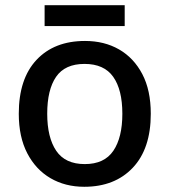

<svg xmlns="http://www.w3.org/2000/svg" viewBox="-20 -706 649 736"><path d="M558 -270Q558 -136 489 -63Q420 10 303 10Q230 10 173.5 -23Q117 -56 84.5 -118.5Q52 -181 52 -270Q52 -404 120 -476.5Q188 -549 306 -549Q380 -549 436.5 -516.5Q493 -484 525.5 -422Q558 -360 558 -270ZM161 -270Q161 -179 195.5 -128Q230 -77 305 -77Q380 -77 414.5 -128Q449 -179 449 -270Q449 -362 414 -411.5Q379 -461 304 -461Q229 -461 195 -411.5Q161 -362 161 -270ZM458 -686V-606H151V-686Z"/></svg>

Font: Noto Sans Myanmar Medium
Style: Regular
Weight: 500
Designer: Monotype Design Team
Foundry: Monotype Imaging Inc.
Version: Version 2.107; ttfautohint (v1.8.4.7-5d5b)